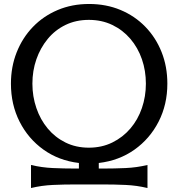

<svg xmlns="http://www.w3.org/2000/svg" viewBox="-20 -809 897 966"><path d="M500 39Q556 39 612 36.5Q668 34 722 21V137Q668 124 612 121.5Q556 119 500 119H358Q302 119 246 121.5Q190 124 136 137V21Q190 34 246 36.5Q302 39 358 39H377V11Q276 -1 199 -56Q122 -111 78.5 -197Q35 -283 35 -388Q35 -473 64 -546Q93 -619 145.5 -673.5Q198 -728 270 -758.5Q342 -789 428 -789Q514 -789 586 -759Q658 -729 711 -674.5Q764 -620 793 -547Q822 -474 822 -388Q822 -283 778 -197Q734 -111 656.5 -56Q579 -1 477 11V39ZM427 -66Q492 -66 545 -92Q598 -118 636 -162.5Q674 -207 694 -265.5Q714 -324 714 -388Q714 -453 694 -511Q674 -569 636 -613.5Q598 -658 545 -683.5Q492 -709 427 -709Q362 -709 309.5 -683.5Q257 -658 220 -613Q183 -568 163 -510.5Q143 -453 143 -388Q143 -324 163 -265.5Q183 -207 220 -162.5Q257 -118 309.5 -92Q362 -66 427 -66Z"/></svg>

Font: Faculty Glyphic
Style: Regular
Weight: 400
Designer: Koto Studio, Dylan Young
Foundry: Koto Studio
Version: Version 1.004; ttfautohint (v1.8.4.7-5d5b)